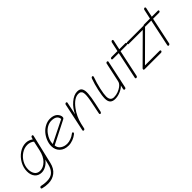

<svg xmlns="http://www.w3.org/2000/svg" viewBox="139 -1721 2967 2967"><g transform="rotate(-45 1623.0 -237.0)"><path d="M146 198.2Q85 198.2 27.8 183.1Q10.7 179.2 12.2 163.1Q13.7 155.3 21 149.2Q28.3 143.1 37.1 143.1Q40.5 143.1 54.7 146.7Q68.8 150.4 95.2 153.8Q121.6 157.2 154.8 157.2Q199.2 157.2 233.4 145.5Q267.6 133.8 290.5 110.8Q313.5 87.9 328.4 58.8Q343.3 29.8 353 -8.8L374 -96.2Q338.9 -47.9 290.8 -20.5Q242.7 6.8 195.8 6.8Q124.5 6.8 84.2 -41Q43.9 -88.9 43.9 -168Q43.9 -249 86.2 -324.7Q128.4 -400.4 198 -447.3Q267.6 -494.1 342.8 -494.1Q376 -494.1 406.5 -482.7Q437 -471.2 458 -454.1Q464.4 -482.9 470.9 -494.4Q477.5 -505.9 491.2 -505.9Q499.5 -505.9 503.7 -499.8Q507.8 -493.7 505.9 -483.9L393.1 -4.9Q369.1 96.2 303 147.2Q236.8 198.2 146 198.2ZM195.8 -29.8Q267.1 -29.8 328.1 -90.6Q389.2 -151.4 413.1 -262.2L446.8 -416Q430.7 -432.6 400.4 -443.8Q370.1 -455.1 338.9 -455.1Q271.5 -455.1 210.9 -415Q150.4 -375 114.7 -310.5Q79.1 -246.1 79.1 -176.8Q79.1 -147.5 85.7 -121.8Q92.3 -96.2 105.5 -75.2Q118.7 -54.2 141.8 -42Q165 -29.8 195.8 -29.8Z M783.2 5.9Q692.4 5.9 639.2 -45.9Q585.9 -97.7 585.9 -178.2Q585.9 -235.8 609.4 -293Q632.8 -350.1 671.1 -394.3Q709.5 -438.5 762.7 -465.8Q815.9 -493.2 872.1 -493.2Q913.1 -493.2 945.1 -481.2Q977.1 -469.2 994.6 -450.7Q1012.2 -432.1 1021 -412.8Q1029.8 -393.6 1029.8 -376Q1029.8 -360.8 1024.9 -353.5Q1020 -346.2 1005.9 -338.9L630.9 -148.9Q635.3 -93.3 680.7 -61.5Q726.1 -29.8 788.1 -29.8Q826.7 -29.8 870.4 -46.1Q914.1 -62.5 940.9 -85Q956.5 -97.2 963.9 -97.2Q970.2 -97.2 974.6 -92.3Q979 -87.4 979 -82Q979 -72.3 963.9 -60.1Q929.2 -31.7 880.4 -12.9Q831.5 5.9 783.2 5.9ZM626 -185.1 992.2 -367.2Q982.9 -456.1 865.2 -456.1Q815.9 -456.1 769.5 -429.7Q723.1 -403.3 689.9 -358.9Q626 -273.9 626 -185.1Z M1115.7 5.9Q1107.4 5.9 1102.8 0.5Q1098.1 -4.9 1099.6 -12.2L1197.8 -475.1Q1200.2 -482.9 1206.8 -488.5Q1213.4 -494.1 1221.7 -494.1Q1230.5 -494.1 1235.4 -488.3Q1240.2 -482.4 1237.8 -475.1L1193.8 -264.2Q1234.4 -358.9 1313 -426Q1391.6 -493.2 1465.8 -493.2Q1495.1 -493.2 1514.9 -484.6Q1534.7 -476.1 1545.9 -457Q1557.1 -438 1561.5 -412.4Q1565.9 -386.7 1563 -346.9Q1560.1 -307.1 1553 -263.2Q1545.9 -219.2 1532.7 -158.2Q1503.9 -28.8 1501.5 -15.1Q1499 -6.3 1492.9 -0.2Q1486.8 5.9 1478.5 5.9Q1471.2 5.9 1466.8 0Q1462.4 -5.9 1463.9 -14.2Q1467.8 -33.7 1476.6 -78.9Q1485.4 -124 1491.7 -151.9Q1499 -186.5 1503.9 -211.2Q1508.8 -235.8 1513.7 -263.2Q1518.6 -290.5 1520.8 -309.3Q1522.9 -328.1 1524.4 -348.4Q1525.9 -368.7 1524.7 -381.8Q1523.4 -395 1520.5 -408.2Q1517.6 -421.4 1511.7 -429.2Q1505.9 -437 1497.8 -443.4Q1489.7 -449.7 1478.5 -452.4Q1467.3 -455.1 1452.6 -455.1Q1361.3 -455.1 1266.6 -330.1Q1229 -281.2 1200.4 -220Q1171.9 -158.7 1158.7 -101.1L1139.6 -16.1Q1138.2 -6.8 1131.3 -0.5Q1124.5 5.9 1115.7 5.9Z M1802.2 5.9Q1746.6 5.9 1718.5 -22.5Q1690.4 -50.8 1690.4 -113.8Q1690.4 -174.3 1714.1 -280.8Q1737.8 -387.2 1767.1 -466.8Q1776.4 -494.1 1793.5 -494.1Q1804.2 -494.1 1807.9 -486.8Q1811.5 -479.5 1807.1 -466.8Q1772.5 -371.6 1750.5 -272.2Q1728.5 -172.9 1728.5 -123Q1728.5 -26.9 1808.1 -26.9Q1855 -26.9 1898.2 -43.2Q1941.4 -59.6 1971.2 -82Q2018.6 -116.2 2026.4 -161.1L2094.2 -476.1Q2095.7 -483.4 2102.8 -488.8Q2109.9 -494.1 2118.2 -494.1Q2125.5 -494.1 2130.6 -488.8Q2135.7 -483.4 2134.3 -476.1L2036.1 -16.1Q2031.2 5.9 2011.2 5.9Q2001.5 5.9 1997.1 -1.2Q1992.7 -8.3 1995.1 -19L2009.3 -81.1Q1978 -45.4 1918.9 -19.8Q1859.9 5.9 1802.2 5.9Z M2261.2 6.8Q2252.9 6.8 2248.8 1.2Q2244.6 -4.4 2246.1 -13.2L2340.3 -458H2209.5Q2202.1 -458 2197 -463.4Q2191.9 -468.8 2193.4 -475.1Q2194.8 -484.4 2202.6 -489.3Q2210.4 -494.1 2220.2 -494.1H2348.1L2382.3 -650.9Q2383.8 -659.2 2391.6 -665.5Q2399.4 -671.9 2406.2 -671.9Q2415.5 -671.9 2419.7 -665.8Q2423.8 -659.7 2422.4 -650.9L2388.2 -494.1H2519Q2538.1 -494.1 2535.2 -475.1Q2534.2 -468.3 2527.1 -463.1Q2520 -458 2510.3 -458H2380.4L2286.1 -12.2Q2284.7 -4.9 2276.6 1Q2268.6 6.8 2261.2 6.8Z M2443.8 1Q2437 1 2432.4 -3.4Q2427.7 -7.8 2427.7 -14.2Q2427.7 -23.9 2436 -32.2L2856 -449.2H2548.8Q2532.7 -449.2 2532.7 -464.8Q2532.7 -474.1 2539.8 -480.5Q2546.9 -486.8 2556.6 -486.8H2900.9Q2908.2 -486.8 2913.1 -482.4Q2918 -478 2918 -472.2Q2918 -462.4 2906.7 -449.2L2492.7 -37.1H2812Q2829.6 -37.1 2829.6 -20Q2829.6 -11.7 2821.5 -5.4Q2813.5 1 2804.7 1Z M2971.7 6.8Q2963.4 6.8 2959.2 1.2Q2955.1 -4.4 2956.5 -13.2L3050.8 -458H2919.9Q2912.6 -458 2907.5 -463.4Q2902.3 -468.8 2903.8 -475.1Q2905.3 -484.4 2913.1 -489.3Q2920.9 -494.1 2930.7 -494.1H3058.6L3092.8 -650.9Q3094.2 -659.2 3102.1 -665.5Q3109.9 -671.9 3116.7 -671.9Q3126 -671.9 3130.1 -665.8Q3134.3 -659.7 3132.8 -650.9L3098.6 -494.1H3229.5Q3248.5 -494.1 3245.6 -475.1Q3244.6 -468.3 3237.5 -463.1Q3230.5 -458 3220.7 -458H3090.8L2996.6 -12.2Q2995.1 -4.9 2987.1 1Q2979 6.8 2971.7 6.8Z"/></g></svg>

Font: Comic Neue Light
Style: Italic
Weight: 300
Italic angle: -12°
Designer: Craig Rozynski
Foundry: Craig Rozynski
Version: Version 2.003;hotconv 1.0.109;makeotfexe 2.5.65596